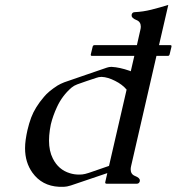

<svg xmlns="http://www.w3.org/2000/svg" viewBox="-20 -734 705 767"><path d="M485.8 -376Q468.8 -396.5 439.5 -411.1Q410.6 -425.8 386.7 -426.8H384.8Q375 -426.8 364.3 -422.9Q345.2 -417 326.2 -410.2Q307.1 -403.3 288.6 -397Q275.4 -392.1 266.1 -384.3Q228.5 -352.1 207.5 -306.2Q191.4 -271.5 183.1 -237.3Q180.7 -226.6 179.2 -215.3Q175.8 -192.4 175.8 -172.4Q175.8 -130.9 190.9 -101.1Q213.4 -55.7 259.3 -42Q276.4 -36.6 295.4 -36.6Q301.3 -36.6 308.1 -37.1Q318.8 -38.1 335 -43.5Q347.2 -47.9 373 -56.6Q398.9 -65.4 415.5 -71.3ZM408.7 -42.5 263.2 6.8Q246.1 12.2 235.8 12.2H215.8Q147.5 8.8 109.4 -44.4Q80.1 -85.4 80.1 -141.6Q80.1 -157.7 82.5 -175.3Q85.4 -195.8 89.8 -214.8Q95.7 -240.2 104.5 -264.2Q120.1 -305.7 155.8 -347.2Q173.3 -368.7 209.5 -392.1Q221.7 -399.4 236.8 -405.3Q279.8 -419.9 321.8 -434.6Q364.3 -449.2 407.2 -463.9Q416 -466.8 423.8 -466.8H426.3Q457 -465.3 498 -451.2Q501.5 -449.7 502.4 -449.2L516.6 -510.7H347.7Q341.3 -510.7 342.8 -517.1L350.1 -547.4Q351.6 -553.7 357.9 -553.7H526.9L540.5 -613.8Q542.5 -621.6 542.5 -627.4Q542.5 -647 525.4 -653.8Q505.4 -661.6 505.9 -672.4Q505.9 -673.8 505.9 -675.3Q508.3 -685.5 518.6 -685.5Q551.3 -687 584.5 -695.3Q617.7 -703.6 652.3 -714.4L615.2 -553.7H660.6Q665 -553.7 665 -550.3V-547.4L657.7 -517.1Q656.2 -510.7 650.4 -510.7H605L503.9 -71.3Q502 -63.5 502 -57.6Q502 -38.1 519 -31.2Q539.1 -23.4 538.6 -13.2Q538.6 -11.7 538.6 -10.3Q536.1 0 525.9 0H407.2Q398.9 0 400.4 -6.3Z"/></svg>

Font: Caudex
Style: Italic
Weight: 400
Italic angle: -13°
Version: Version 1.04